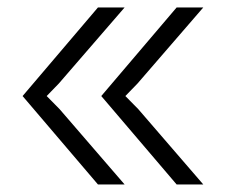

<svg xmlns="http://www.w3.org/2000/svg" viewBox="-20 -490 620 510"><path d="M240.2 -470.2H311L136.2 -268.1L104 -234.9L138.2 -200.2L311 0H240.2L40 -234.9ZM249 -234.9 449.2 -470.2H520L345.2 -268.1L313 -234.9L347.2 -200.2L520 0H449.2Z"/></svg>

Font: Kreadon Light
Style: Regular
Weight: 300
Designer: kohakuno
Foundry: StudioGnu
Version: Version 1.000;Glyphs 3.1.2 (3151)